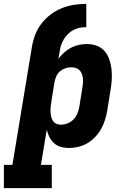

<svg xmlns="http://www.w3.org/2000/svg" viewBox="-53 -755 673 990"><path d="M-33 215V95H11L111 -510Q116 -542 127.5 -573Q139 -604 159 -631Q179 -658 206.5 -679Q234 -700 265 -712.5Q296 -725 328 -730Q360 -735 392 -735V-615Q375 -615 358.5 -612Q342 -609 327 -601Q312 -593 299 -581Q286 -569 277 -554Q268 -539 262.5 -523Q257 -507 255 -491L248 -451Q261 -469 277.5 -484Q294 -499 313.5 -509Q333 -519 353.5 -523.5Q374 -528 395 -528Q423 -528 447.5 -518.5Q472 -509 488 -489.5Q504 -470 512 -445Q520 -420 522.5 -393.5Q525 -367 523 -339.5Q521 -312 516 -285L500 -185Q496 -161 488.5 -137Q481 -113 468.5 -90.5Q456 -68 438 -49Q420 -30 398 -17Q376 -4 351.5 2Q327 8 303 8Q281 8 261 2.5Q241 -3 226 -16.5Q211 -30 202 -48Q193 -66 188 -86L158 95H214V215ZM261 -112Q278 -112 295.5 -119Q313 -126 326 -139.5Q339 -153 346 -170Q353 -187 356 -204L372 -304Q374 -316 375 -328.5Q376 -341 374.5 -352.5Q373 -364 369 -374.5Q365 -385 357 -393Q349 -401 338 -404.5Q327 -408 315 -408Q299 -408 284 -403Q269 -398 256.5 -387.5Q244 -377 237.5 -362Q231 -347 228 -332L212 -232Q210 -219 208.5 -206Q207 -193 207.5 -180.5Q208 -168 210.5 -155.5Q213 -143 219 -133Q225 -123 236.5 -117.5Q248 -112 261 -112Z"/></svg>

Font: Iosevka Etoile Heavy Oblique
Style: Regular
Weight: 900
Italic angle: -9°
Designer: Belleve Invis
Foundry: Belleve Invis
Version: Version 15.5.2; ttfautohint (v1.8.4)